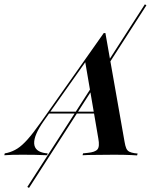

<svg xmlns="http://www.w3.org/2000/svg" viewBox="-97 -739 717 914"><path d="M41.1 155.6 33.1 150.8 592.7 -718.5 600 -713.7ZM111.3 -162.9Q63.7 -95.2 65.7 -56Q67.7 -16.9 120.2 -9.7L129.8 -8.9L127.4 0Q95.2 -1.6 66.9 -2Q38.7 -2.4 10.5 -2.4Q-16.1 -2.4 -36.3 -2Q-56.5 -1.6 -76.6 0L-74.2 -8.9L-62.1 -11.3Q-36.3 -17.7 -14.1 -31.9Q8.1 -46 34.3 -75.4Q60.5 -104.8 97.6 -157.3L396.8 -581.5H404.8L496 -63.7Q499.2 -44.4 504 -33.1Q508.9 -21.8 518.5 -16.9Q528.2 -12.1 543.5 -9.7L558.1 -8.1L555.6 0.8Q545.2 0 528.6 -0.8Q512.1 -1.6 492.3 -2Q472.6 -2.4 450 -2.4H446.8H443.5Q420.2 -2.4 398.4 -2Q376.6 -1.6 357.7 -1.6Q338.7 -1.6 323.4 -1.2Q308.1 -0.8 296 0L298.4 -8.9L320.2 -11.3Q355.6 -14.5 366.9 -27.8Q378.2 -41.1 371 -79.8L308.1 -447.6L324.2 -464.5ZM132.3 -198.4 137.9 -207.3H389.5L390.3 -198.4Z"/></svg>

Font: Playfair 144pt
Style: Bold Italic
Weight: 700
Italic angle: -15.6°
Designer: Claus Eggers Sørensen
Foundry: Claus Eggers Sørensen
Version: Version 2.203